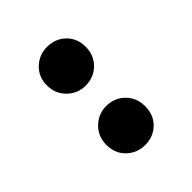

<svg xmlns="http://www.w3.org/2000/svg" viewBox="-11 -881 452 452"><g transform="rotate(45 215.0 -655.5)"><path d="M116 -591Q88 -591 70 -610Q52 -629 52 -655Q52 -683 70 -701.5Q88 -720 116 -720Q144 -720 162.5 -701.5Q181 -683 181 -655Q181 -629 162.5 -610Q144 -591 116 -591ZM314 -591Q286 -591 267.5 -610Q249 -629 249 -655Q249 -683 267.5 -701.5Q286 -720 314 -720Q343 -720 361 -701.5Q379 -683 379 -655Q379 -629 361 -610Q343 -591 314 -591Z"/></g></svg>

Font: TikTok Sans 24pt SemiBold
Style: Regular
Weight: 600
Version: Version 4.000